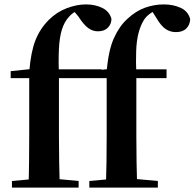

<svg xmlns="http://www.w3.org/2000/svg" viewBox="-20 -850 882 870"><path d="M34.1 0V-29.9L147.4 -40.2H226.4L336.3 -29.9V0ZM109.1 0Q111.1 -58.2 111.7 -117.4Q112.4 -176.6 112.4 -234.8V-496.1H28.4V-527.5L159.5 -541.2L112.1 -516.1L112.8 -528.1Q119.8 -614.3 140.4 -667.1Q161.1 -719.8 201.2 -759.9Q237.2 -795.7 282.4 -812.8Q327.6 -830 369.6 -830Q410.9 -830 443.4 -814.2Q475.8 -798.4 485 -764.7Q484.7 -740.5 468.6 -724.3Q452.5 -708.1 423.3 -708.1Q400.4 -708.1 380.1 -722.6Q359.7 -737.1 335.5 -774.8L312.9 -801.9V-817H359.9V-808.7Q341.7 -806 324.7 -798.5Q307.6 -791.1 292.5 -773.8Q271.7 -751.3 260.6 -716.3Q249.5 -681.4 246.9 -627.2Q244.4 -573.1 247.1 -491.5V-234.8Q247.1 -176.6 248.1 -117.4Q249.1 -58.2 250.8 0ZM180.6 -496.1V-535.7H440.5V-496.1ZM384.8 0V-29.9L498.1 -40.2H582.2L695.3 -29.9V0ZM459.8 0Q461.8 -58.2 462.6 -117.4Q463.4 -176.6 463.4 -234.8V-496.1H379.4V-527.5L510.2 -541.2L462.8 -516.1L463.5 -526.6Q471.2 -621.9 496.1 -677Q520.9 -732.1 558 -765.3Q595.8 -800.3 637.4 -815.2Q679 -830 722.5 -830Q764.6 -830 798.6 -814.6Q832.6 -799.1 841.8 -763.3Q840.8 -737.6 824.3 -721Q807.9 -704.5 776.9 -704.5Q751.1 -704.5 730 -718.9Q708.9 -733.4 688.7 -768.6L663.6 -808V-817H710.6V-808.7Q685.7 -805.2 665.3 -792Q644.9 -778.7 633 -761Q616.2 -734 607.5 -699.4Q598.7 -664.8 597 -618.6Q595.3 -572.4 597.8 -511.3V-234.8Q597.8 -176.6 598.8 -117.4Q599.8 -58.2 601.5 0ZM531.3 -496.1V-535.7H734.7V-496.1Z"/></svg>

Font: Noto Serif KR
Style: Regular
Weight: 200
Designer: Ryoko NISHIZUKA 西塚涼子 (kana & ideographs); Frank Grießhammer (Latin, Greek & Cyrillic); Wenlong ZHANG 张文龙 (bopomofo); San
Foundry: Adobe
Version: Version 2.001;hotconv 1.1.0;makeotfexe 2.6.0